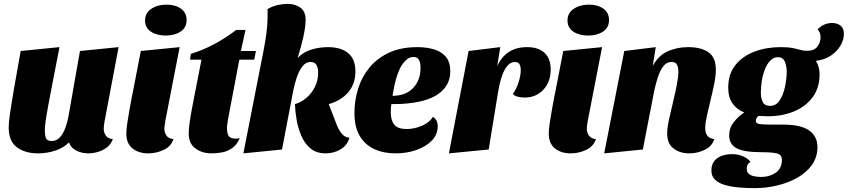

<svg xmlns="http://www.w3.org/2000/svg" viewBox="-20 -774 4389 994"><path d="M176 20Q110 20 67.5 -11.5Q25 -43 25 -115Q25 -138 31.5 -184Q38 -230 51.5 -309Q65 -388 87 -510L288 -530Q267 -422 252.5 -347.5Q238 -273 229 -224Q220 -175 216 -145Q212 -115 212 -96Q212 -76 217.5 -60Q223 -44 247 -44Q274 -44 291.5 -64.5Q309 -85 319 -114Q329 -143 334 -169L394 -510L594 -530L522 -149Q520 -140 518.5 -128Q517 -116 517 -107Q517 -88 528 -72Q539 -56 564 -54Q556 -29 535.5 -12.5Q515 4 488.5 12Q462 20 437 20Q404 20 375.5 6Q347 -8 337 -37Q310 -9 267 5.5Q224 20 176 20Z M838 -590Q792 -590 761.5 -610Q731 -630 731 -668Q731 -707 763.5 -728.5Q796 -750 842 -750Q888 -750 917 -729Q946 -708 946 -670Q946 -631 915 -610.5Q884 -590 838 -590ZM748 20Q698 20 666 -5.5Q634 -31 634 -83Q634 -102 638.5 -133Q643 -164 649 -198.5Q655 -233 661 -264Q667 -295 671 -314L709 -510L910 -530L836 -149Q835 -141 833 -129Q831 -117 831 -107Q831 -88 842 -72Q853 -56 878 -54Q866 -16 827.5 2Q789 20 748 20Z M1076 20Q1026 20 991.5 -5.5Q957 -31 957 -83Q957 -102 961 -133.5Q965 -165 971.5 -199.5Q978 -234 984 -265.5Q990 -297 994 -316L1023 -465H964L968 -495Q1089 -532 1203 -619H1251L1227 -510H1305L1296 -465H1219L1161 -159Q1159 -146 1157 -133.5Q1155 -121 1155 -109Q1155 -72 1173 -62Q1191 -52 1221 -59Q1207 -25 1183 -8Q1159 9 1131.5 14.5Q1104 20 1076 20Z M1240 20 1331 -444Q1344 -506 1354 -565.5Q1364 -625 1365 -680Q1366 -692 1365.5 -704Q1365 -716 1365 -727Q1391 -742 1418 -748Q1445 -754 1469 -754Q1509 -754 1536.5 -733.5Q1564 -713 1562 -665Q1561 -630 1550 -581Q1539 -532 1521 -474Q1552 -506 1594 -518Q1636 -530 1677 -530Q1745 -530 1782.5 -499Q1820 -468 1820 -404Q1820 -340 1783 -296.5Q1746 -253 1682 -235L1722 -131Q1733 -103 1748.5 -83Q1764 -63 1789 -61Q1777 -20 1742 0Q1707 20 1666 20Q1618 20 1587.5 -5.5Q1557 -31 1540 -71Q1523 -111 1515.5 -154.5Q1508 -198 1507 -235Q1539 -244 1566.5 -267.5Q1594 -291 1610.5 -324.5Q1627 -358 1627 -397Q1627 -453 1589 -453Q1562 -453 1544 -428.5Q1526 -404 1515 -369Q1504 -334 1498 -304L1440 0Z M2028 20Q1966 20 1918 -2Q1870 -24 1842.5 -70Q1815 -116 1815 -189Q1815 -254 1834 -315Q1853 -376 1893 -424.5Q1933 -473 1994.5 -501.5Q2056 -530 2141 -530Q2185 -530 2223.5 -519.5Q2262 -509 2286.5 -482Q2311 -455 2311 -404Q2311 -331 2248.5 -287Q2186 -243 2057 -236Q2045 -236 2032 -235.5Q2019 -235 2006 -235Q2003 -214 2003 -193Q2003 -151 2021.5 -128.5Q2040 -106 2085 -106Q2123 -106 2162.5 -122Q2202 -138 2221 -169Q2246 -154 2246 -121Q2246 -77 2215 -45.5Q2184 -14 2134.5 3Q2085 20 2028 20ZM2012 -278Q2082 -278 2120 -319.5Q2158 -361 2157 -425Q2157 -449 2149 -464Q2141 -479 2120 -479Q2086 -479 2057.5 -432Q2029 -385 2012 -278Z M2304 20 2406 -510 2570 -530 2554 -432Q2600 -530 2708 -530Q2768 -530 2799.5 -500Q2831 -470 2831 -414Q2831 -350 2793 -309.5Q2755 -269 2696 -269Q2679 -269 2661.5 -273Q2644 -277 2635 -288Q2652 -310 2664 -346Q2676 -382 2676 -411Q2676 -428 2670 -440.5Q2664 -453 2646 -453Q2584 -453 2558 -294L2510 0Z M3025 -590Q2979 -590 2948.5 -610Q2918 -630 2918 -668Q2918 -707 2950.5 -728.5Q2983 -750 3029 -750Q3075 -750 3104 -729Q3133 -708 3133 -670Q3133 -631 3102 -610.5Q3071 -590 3025 -590ZM2935 20Q2885 20 2853 -5.5Q2821 -31 2821 -83Q2821 -102 2825.5 -133Q2830 -164 2836 -198.5Q2842 -233 2848 -264Q2854 -295 2858 -314L2896 -510L3097 -530L3023 -149Q3022 -141 3020 -129Q3018 -117 3018 -107Q3018 -88 3029 -72Q3040 -56 3065 -54Q3053 -16 3014.5 2Q2976 20 2935 20Z M3549 20Q3499 20 3466.5 -5.5Q3434 -31 3434 -83Q3434 -111 3443 -153Q3452 -195 3463.5 -242Q3475 -289 3483.5 -332Q3492 -375 3492 -404Q3492 -423 3485.5 -438Q3479 -453 3457 -453Q3430 -453 3412.5 -429Q3395 -405 3384.5 -370.5Q3374 -336 3367 -304L3308 0L3108 20L3212 -510L3375 -530L3359 -432Q3387 -485 3435 -507.5Q3483 -530 3543 -530Q3609 -530 3647.5 -503.5Q3686 -477 3686 -413Q3686 -381 3677.5 -339.5Q3669 -298 3658.5 -255Q3648 -212 3639.5 -174Q3631 -136 3631 -111Q3631 -87 3641.5 -72Q3652 -57 3678 -54Q3666 -16 3628 2Q3590 20 3549 20Z M3888 200Q3846 200 3805.5 196.5Q3765 193 3732.5 183.5Q3700 174 3681 155.5Q3662 137 3663 106Q3664 66 3693.5 45Q3723 24 3769 24Q3803 24 3827.5 35.5Q3852 47 3865 63Q3853 72 3849.5 81Q3846 90 3846 100Q3846 123 3866 132.5Q3886 142 3922 142Q3962 142 3994 121.5Q4026 101 4028 57Q4029 28 4004.5 21Q3980 14 3925 14Q3830 14 3792.5 -7Q3755 -28 3755 -73Q3755 -112 3778.5 -141.5Q3802 -171 3833 -192Q3794 -207 3772 -239Q3750 -271 3750 -320Q3750 -391 3787.5 -437.5Q3825 -484 3886.5 -507Q3948 -530 4021 -530Q4059 -530 4082 -525.5Q4105 -521 4122 -516Q4139 -511 4159 -511Q4194 -511 4211 -532Q4228 -553 4228 -582Q4228 -606 4213 -622Q4229 -639 4248 -647Q4267 -655 4287 -655Q4315 -655 4332 -641Q4349 -627 4349 -599Q4349 -568 4331 -537.5Q4313 -507 4280.5 -485.5Q4248 -464 4204 -459Q4213 -444 4218 -426.5Q4223 -409 4223 -389Q4223 -319 4187 -270.5Q4151 -222 4090 -197Q4029 -172 3954 -172Q3943 -172 3931 -173Q3919 -174 3906 -174Q3901 -169 3897 -162.5Q3893 -156 3893 -148Q3893 -135 3911.5 -132Q3930 -129 3967 -129H4033Q4128 -129 4170.5 -97.5Q4213 -66 4212 -10Q4211 43 4181.5 82.5Q4152 122 4104.5 148Q4057 174 4000.5 187Q3944 200 3888 200ZM3967 -226Q3997 -226 4015.5 -253Q4034 -280 4043 -320Q4052 -360 4053 -399Q4053 -430 4043.5 -454Q4034 -478 4007 -478Q3985 -478 3968 -460.5Q3951 -443 3940 -415Q3929 -387 3924 -355Q3919 -323 3919 -294Q3919 -265 3929 -245.5Q3939 -226 3967 -226Z"/></svg>

Font: Sansita Swashed ExtraBold
Style: Regular
Weight: 800
Designer: Pablo Cosgaya
Foundry: Omnibus-Type
Version: Version 1.003; ttfautohint (v1.8.3)